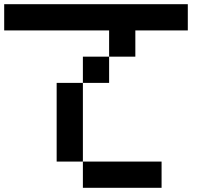

<svg xmlns="http://www.w3.org/2000/svg" viewBox="-20 -895 1040 915"><path d="M0 -750V-875H875V-750H625V-625H500V-750ZM250 -125V-500H375V-125ZM375 -125H750V0H375ZM375 -500V-625H500V-500Z"/></svg>

Font: Galmuri7 Regular
Style: Regular
Weight: 400
Designer: Lee Minseo (quiple)
Version: Version 2.399;hotconv 1.1.1;makeotfexe 2.6.0 DEVELOPMENT